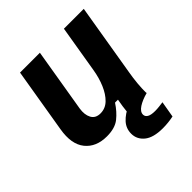

<svg xmlns="http://www.w3.org/2000/svg" viewBox="-186 -624 923 923"><g transform="rotate(-45 275.0 -162.5)"><path d="M175.8 12.5Q102.5 12.5 64.6 -34.6Q26.7 -81.7 41.7 -170L96.7 -500H231.7L177.5 -175Q171.7 -137.5 185 -112.5Q198.3 -87.5 231.7 -87.5Q265 -87.5 289.6 -111.2Q314.2 -135 330.8 -174.2Q347.5 -213.3 355 -260L395 -500H530L468.3 -130Q462.5 -96.7 459.6 -65Q456.7 -33.3 456.7 0H326.7Q328.3 -16.7 331.2 -37.5Q334.2 -58.3 337.5 -75H317.5Q293.3 -37.5 262.1 -12.5Q230.8 12.5 175.8 12.5ZM393.3 175Q329.2 175 297.9 149.6Q266.7 124.2 266.7 85.8Q266.7 50 290.4 24.2Q314.2 -1.7 354.2 -19.2L457.5 -5V0Q420 10 395.8 25.8Q371.7 41.7 371.7 60.8Q371.7 74.2 384.6 82.1Q397.5 90 425.8 90Q439.2 90 453.8 88.3Q468.3 86.7 480 85L465.8 167.5Q450 170.8 431.2 172.9Q412.5 175 393.3 175Z"/></g></svg>

Font: Familjen Grotesk GF
Style: Bold Italic
Weight: 700
Designer: Anders Wikstroem, Jonas Baeckman, Matilda Gysing, Kristian Moeller
Foundry: Familjen STHML AB
Version: Version 2.000; Beta; Release 4; Build 6